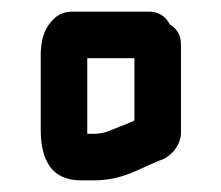

<svg xmlns="http://www.w3.org/2000/svg" viewBox="-20 -685 380 330"><path d="M211 -585V-478L205 -475C193 -470 193 -470 187 -468C172 -462 161 -455 141 -455H130V-585ZM119 -375H141C190 -375 217 -394 254 -409C272 -414 291 -434 291 -457V-609C291 -624 285 -635 272 -643C264 -658 252 -665 236 -665H104C92 -665 82 -661 74 -654C58 -639 51 -622 50 -594V-462C50 -411 68 -375 119 -375Z"/></svg>

Font: Electronic
Style: ExBd
Weight: 800
Version: Version 1.011